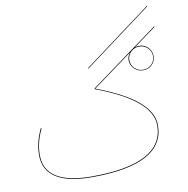

<svg xmlns="http://www.w3.org/2000/svg" viewBox="-92 -943 1020 1044"><g transform="rotate(-10 418.0 -421.0)"><path d="M788 -850 414 -572V-576L788 -854ZM807 -733 683 -642Q695 -647 708 -647Q736 -647 756 -627Q776 -607 776 -579Q776 -552 757 -532Q738 -512 708 -512Q678 -512 658 -532.5Q638 -553 638 -579Q638 -602 653 -620L433 -459Q587 -401 660.5 -338Q734 -275 734 -205Q734 12 332 12Q200 12 134.5 -30.5Q69 -73 69 -155Q69 -226 104 -299L108 -297Q73 -226 73 -155Q73 8 332 8Q730 8 730 -205Q730 -274 656.5 -336.5Q583 -399 429 -457L430 -461L808 -738ZM708 -643Q680 -643 661 -624Q642 -605 642 -579Q642 -553 661 -534Q680 -515 708 -515Q736 -515 754.5 -534Q773 -553 773 -579Q773 -605 754 -624Q735 -643 708 -643Z"/></g></svg>

Font: FiraGO Four
Style: Regular
Weight: 100
Designer: bBox Type
Foundry: bBox Type GmbH
Version: Version 1.001